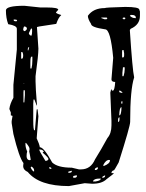

<svg xmlns="http://www.w3.org/2000/svg" viewBox="-24 -626 495 652"><path d="M58.6 -606.4 113.3 -600.6H135.7Q173.8 -600.6 173.8 -592.8L166 -584Q166 -580.1 183.6 -575.2V-574.2Q174.8 -567.4 167 -544.9L109.4 -536.1L101.6 -534.2V-532.2L106.4 -460.9Q106.4 -438.5 96.7 -367.2V-349.6Q96.7 -329.1 101.6 -268.6L100.6 -267.6L92.8 -288.1H89.8L88.9 -273.4V-217.8Q88.9 -183.6 92.8 -183.6H94.7L100.6 -253.9L101.6 -254.9H103.5L106.4 -231.4L100.6 -156.2Q109.4 -137.7 111.3 -126Q125 -126 153.3 -74.2Q171.9 -56.6 219.7 -56.6L244.1 -50.8H251Q284.2 -50.8 298.8 -85Q318.4 -116.2 340.8 -157.2Q354.5 -172.9 354.5 -200.2V-215.8L350.6 -311.5L353.5 -323.2Q354.5 -323.2 356.4 -318.4H359.4Q365.2 -318.4 367.2 -347.7Q354.5 -347.7 354.5 -356.4L360.4 -429.7Q351.6 -526.4 333 -526.4Q285.2 -533.2 285.2 -544.9Q274.4 -561.5 274.4 -572.3Q293 -598.6 332 -598.6Q332 -600.6 401.4 -602.5Q449.2 -602.5 449.2 -592.8L451.2 -586.9V-572.3Q451.2 -542 419.9 -528.3L417 -524.4V-522.5Q425.8 -387.7 431.6 -363.3Q418 -322.3 418 -211.9Q418 -197.3 378.9 -74.2Q364.3 -47.9 363.3 -47.9Q356.4 -46.9 354.5 -40V-38.1H362.3V-37.1Q361.3 -35.2 337.9 -17.6Q322.3 -2 289.1 -2L263.7 -3.9L210 5.9Q109.4 5.9 70.3 -42Q54.7 -48.8 54.7 -62.5L55.7 -72.3Q41 -90.8 21.5 -170.9L15.6 -208V-214.8L18.6 -232.4L12.7 -234.4V-244.1L7.8 -255.9Q9.8 -273.4 21.5 -293.9V-337.9L33.2 -458V-528.3Q33.2 -539.1 3.9 -543.9Q-3.9 -564.5 -3.9 -590.8Q-3.9 -606.4 58.6 -606.4ZM419.9 -575.2 417 -572.3Q424.8 -564.5 434.6 -564.5H437.5Q437.5 -575.2 424.8 -575.2ZM337.9 -566.4H320.3V-564.5L331.1 -560.5H337.9L340.8 -564.5ZM395.5 -566.4 391.6 -564.5 395.5 -560.5H399.4L402.3 -564.5L399.4 -566.4ZM27.3 -559.6H22.5V-557.6Q22.5 -553.7 30.3 -553.7H32.2L34.2 -556.6Q33.2 -559.6 27.3 -559.6ZM57.6 -536.1Q54.7 -530.3 54.7 -524.4L57.6 -520.5H60.5Q67.4 -524.4 67.4 -529.3Q66.4 -536.1 57.6 -536.1ZM85 -526.4 82 -530.3 74.2 -513.7V-511.7Q77.1 -504.9 83 -504.9Q85 -510.7 85 -518.6ZM70.3 -456.1V-455.1H72.3L75.2 -465.8H74.2Q70.3 -465.8 70.3 -456.1ZM395.5 -456.1H391.6L390.6 -451.2V-433.6L391.6 -430.7H393.6Q397.5 -431.6 397.5 -437.5V-445.3ZM50.8 -449.2H47.9V-443.4V-433.6V-426.8H50.8Q54.7 -426.8 54.7 -439.5Q53.7 -449.2 50.8 -449.2ZM79.1 -413.1V-393.6H83Q85.9 -405.3 85.9 -420.9V-433.6H83Q79.1 -433.6 79.1 -413.1ZM399.4 -397.5H393.6L391.6 -378.9V-367.2H395.5Q399.4 -379.9 399.4 -390.6ZM58.6 -340.8 56.6 -342.8V-340.8ZM57.6 -320.3H56.6L55.7 -313.5V-278.3H58.6L60.5 -302.7V-318.4ZM381.8 -318.4H380.9V-314.5Q380.9 -311.5 390.6 -310.5L391.6 -311.5V-312.5Q385.7 -318.4 381.8 -318.4ZM391.6 -282.2H388.7L387.7 -276.4V-274.4H391.6V-280.3ZM380.9 -234.4H381.8Q387.7 -234.4 388.7 -261.7H387.7Q381.8 -260.7 380.9 -234.4ZM377 -217.8V-211.9H377.9Q381.8 -212.9 381.8 -221.7V-227.5H380.9Q377 -226.6 377 -217.8ZM64.5 -140.6H62.5V-135.7Q62.5 -125 68.4 -111.3Q66.4 -105.5 66.4 -98.6V-92.8Q68.4 -82 77.1 -82L80.1 -83V-85Q77.1 -104.5 75.2 -111.3L76.2 -119.1V-121.1Q76.2 -127 64.5 -140.6ZM111.3 -118.2H109.4V-117.2Q109.4 -113.3 128.9 -82V-80.1H135.7L140.6 -85V-85.9Q140.6 -90.8 121.1 -107.4V-108.4L125 -111.3Q121.1 -118.2 111.3 -118.2ZM326.2 -64.5 328.1 -62.5H329.1Q349.6 -70.3 349.6 -82L346.7 -83Q335 -83 326.2 -64.5ZM83 -60.5 80.1 -57.6Q84 -47.9 89.8 -43.9H91.8V-47.9Q91.8 -54.7 83 -60.5ZM145.5 -58.6 142.6 -56.6V-55.7L145.5 -52.7H150.4V-55.7ZM297.9 -48.8H300.8Q306.6 -48.8 308.6 -54.7V-57.6H307.6Q297.9 -56.6 297.9 -48.8ZM217.8 -45.9 208 -43V-39.1H209Q218.8 -39.1 219.7 -43V-45.9ZM323.2 -24.4V-22.5H325.2Q332 -22.5 333 -28.3V-30.3H332Q324.2 -27.3 323.2 -24.4ZM233.4 -30.3 224.6 -28.3V-22.5H230.5Q235.4 -22.5 237.3 -27.3V-30.3ZM292 -11.7V-9.8H300.8Q318.4 -12.7 318.4 -19.5H312.5Q296.9 -19.5 292 -11.7Z"/></svg>

Font: Love Ya Like A Sister
Style: Regular
Weight: 400
Designer: Kimberly Geswein
Foundry: Kimberly Geswein
Version: Version 1.002 2007